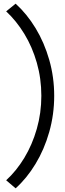

<svg xmlns="http://www.w3.org/2000/svg" viewBox="-20 -858 357 1050"><path d="M206.1 -334Q206.1 -428.2 181.4 -514.6Q156.7 -601.1 113.3 -672.4Q69.8 -743.7 13.7 -795.9L65.4 -837.9Q127 -782.2 174.6 -703.9Q222.2 -625.5 249.3 -530.8Q276.4 -436 276.4 -334Q276.4 -231.9 249.3 -136.2Q222.2 -40.5 174.3 38.3Q126.5 117.2 65.4 171.9L13.7 127.9Q69.3 77.1 112.8 5.6Q156.2 -65.9 181.2 -153.1Q206.1 -240.2 206.1 -334Z"/></svg>

Font: Reddit Sans Strawberry
Style: Regular
Weight: 400
Designer: Stephen Hutchings
Foundry: Reddit
Version: Version 1.013